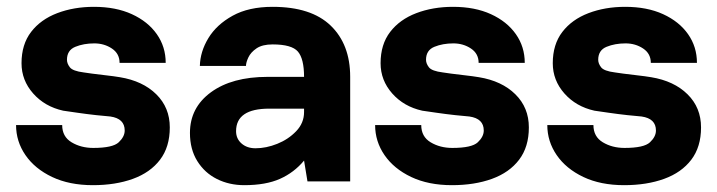

<svg xmlns="http://www.w3.org/2000/svg" viewBox="-20 -531 2099 562"><path d="M252 11Q183 11 132.5 -13Q82 -37 54.5 -77Q27 -117 27 -165H162Q162 -131 189.5 -114.5Q217 -98 253 -98Q310 -98 327.5 -114.5Q345 -131 345 -149Q345 -184 303 -190Q289 -191 261.5 -194Q234 -197 206.5 -201Q179 -205 165 -207Q111 -219 77 -257.5Q43 -296 43 -346Q43 -401 71 -437.5Q99 -474 147.5 -492.5Q196 -511 255 -511Q319 -511 366 -489.5Q413 -468 439 -431Q465 -394 465 -347H330Q330 -374 307.5 -389Q285 -404 256 -404Q225 -404 200.5 -394Q176 -384 176 -356Q176 -345 184.5 -334Q193 -323 225 -319Q231 -318 249.5 -315.5Q268 -313 290.5 -310.5Q313 -308 331 -305Q398 -294 437.5 -255Q477 -216 477 -158Q477 -101 448.5 -63.5Q420 -26 369 -7.5Q318 11 252 11Z M695 11Q651 11 615 -7Q579 -25 557.5 -59.5Q536 -94 536 -142Q536 -216 597.5 -261Q659 -306 763 -306H870Q870 -359 852 -380Q834 -401 778 -401Q748 -401 731 -389.5Q714 -378 707 -363Q700 -348 700 -338H565Q566 -380 590 -419.5Q614 -459 661 -485Q708 -511 778 -511Q891 -511 948 -456Q1005 -401 1005 -306V0H880L870 -61Q841 -26 799.5 -7.5Q758 11 695 11ZM728 -97Q759 -97 791.5 -110Q824 -123 847 -147Q870 -171 870 -203V-213H768Q671 -213 671 -147Q671 -125 687 -111Q703 -97 728 -97Z M1303 11Q1234 11 1183.5 -13Q1133 -37 1105.5 -77Q1078 -117 1078 -165H1213Q1213 -131 1240.5 -114.5Q1268 -98 1304 -98Q1361 -98 1378.5 -114.5Q1396 -131 1396 -149Q1396 -184 1354 -190Q1340 -191 1312.5 -194Q1285 -197 1257.5 -201Q1230 -205 1216 -207Q1162 -219 1128 -257.5Q1094 -296 1094 -346Q1094 -401 1122 -437.5Q1150 -474 1198.5 -492.5Q1247 -511 1306 -511Q1370 -511 1417 -489.5Q1464 -468 1490 -431Q1516 -394 1516 -347H1381Q1381 -374 1358.5 -389Q1336 -404 1307 -404Q1276 -404 1251.5 -394Q1227 -384 1227 -356Q1227 -345 1235.5 -334Q1244 -323 1276 -319Q1282 -318 1300.5 -315.5Q1319 -313 1341.5 -310.5Q1364 -308 1382 -305Q1449 -294 1488.5 -255Q1528 -216 1528 -158Q1528 -101 1499.5 -63.5Q1471 -26 1420 -7.5Q1369 11 1303 11Z M1807 11Q1738 11 1687.5 -13Q1637 -37 1609.5 -77Q1582 -117 1582 -165H1717Q1717 -131 1744.5 -114.5Q1772 -98 1808 -98Q1865 -98 1882.5 -114.5Q1900 -131 1900 -149Q1900 -184 1858 -190Q1844 -191 1816.5 -194Q1789 -197 1761.5 -201Q1734 -205 1720 -207Q1666 -219 1632 -257.5Q1598 -296 1598 -346Q1598 -401 1626 -437.5Q1654 -474 1702.5 -492.5Q1751 -511 1810 -511Q1874 -511 1921 -489.5Q1968 -468 1994 -431Q2020 -394 2020 -347H1885Q1885 -374 1862.5 -389Q1840 -404 1811 -404Q1780 -404 1755.5 -394Q1731 -384 1731 -356Q1731 -345 1739.5 -334Q1748 -323 1780 -319Q1786 -318 1804.5 -315.5Q1823 -313 1845.5 -310.5Q1868 -308 1886 -305Q1953 -294 1992.5 -255Q2032 -216 2032 -158Q2032 -101 2003.5 -63.5Q1975 -26 1924 -7.5Q1873 11 1807 11Z"/></svg>

Font: Haskoy ExtraBold
Style: Regular
Weight: 800
Designer: Ertekin Erdin
Foundry: Ertekin Erdin
Version: Version 2.000; ttfautohint (v1.8.4.7-5d5b)